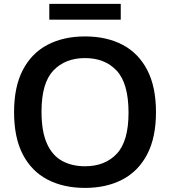

<svg xmlns="http://www.w3.org/2000/svg" viewBox="-20 -932 852 962"><path d="M406 9.5Q298.5 9.5 218.5 -32Q138.5 -73.5 94.5 -157.8Q50.5 -242 50.5 -370Q50.5 -498 94.8 -582.2Q139 -666.5 219 -708Q299 -749.5 406 -749.5Q514 -749.5 593.8 -707.8Q673.5 -666 717.5 -581.8Q761.5 -497.5 761.5 -370Q761.5 -242.5 717.2 -158.2Q673 -74 593 -32.2Q513 9.5 406 9.5ZM406 -99Q506.5 -99 565.2 -161.8Q624 -224.5 624 -367Q624 -514 565 -577.5Q506 -641 406 -641Q306.5 -641 247.2 -578.5Q188 -516 188 -373Q188 -274.5 214.5 -214.2Q241 -154 290 -126.5Q339 -99 406 -99ZM227 -833.5V-912.5H585V-833.5Z"/></svg>

Font: Encode Sans Semi Expanded SemiBold
Style: Regular
Weight: 600
Width: 6
Designer: Multiple Designers
Foundry: Impallari Type
Version: Version 3.000; ttfautohint (v1.8.3) -l 8 -r 50 -G 200 -x 14 